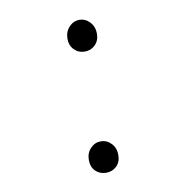

<svg xmlns="http://www.w3.org/2000/svg" viewBox="-65 -579 630 652"><g transform="rotate(-10 250.0 -252.5)"><path d="M199.2 -41Q199.2 -65.4 214.4 -81.1Q229.5 -96.7 250 -96.7Q270.5 -96.7 285.6 -81.1Q300.8 -65.4 300.8 -41Q300.8 -16.6 286.1 -2.4Q271.5 11.7 250 11.7Q228.5 11.7 213.9 -2.4Q199.2 -16.6 199.2 -41ZM199.2 -459Q199.2 -483.4 214.4 -499.5Q229.5 -515.6 250 -515.6Q270.5 -515.6 285.6 -499.5Q300.8 -483.4 300.8 -459Q300.8 -435.5 286.1 -420.9Q271.5 -406.2 250 -406.2Q228.5 -406.2 213.9 -420.9Q199.2 -435.5 199.2 -459Z"/></g></svg>

Font: Gen Jyuu Gothic L Monospace Light
Style: Regular
Weight: 300
Designer: [Source Han Sans]
Ryoko NISHIZUKA  (kana & ideographs); Paul D. Hunt (Latin, Greek & Cyrillic); Wenlong ZHANG  (bopomofo
Version: Version 1.002.20150607